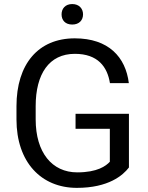

<svg xmlns="http://www.w3.org/2000/svg" viewBox="-20 -908 721 938"><path d="M609.9 -352.1H349.1V-278.8H516.6V-117.7C497.6 -97.2 455.6 -65.9 357.4 -65.9C233.9 -65.9 154.3 -163.1 154.3 -324.7V-389.6C154.3 -546.4 219.7 -645 345.7 -645C458.5 -645 504.4 -581.1 517.1 -502H609.4C593.8 -628.9 510.7 -720.7 345.2 -720.7C167.5 -720.7 60.5 -595.7 60.5 -388.7V-324.7C60.5 -115.7 181.2 9.8 355.5 9.8C510.3 9.8 581.1 -51.8 609.9 -89.8ZM280.8 -837.9C280.8 -809.1 298.8 -788.1 333 -788.1C366.7 -788.1 385.7 -809.1 385.7 -837.9C385.7 -865.7 366.7 -888.2 333 -888.2C298.8 -888.2 280.8 -865.7 280.8 -837.9Z"/></svg>

Font: Bert Sans
Style: Regular
Weight: 400
Designer: Christian Robertson (Google), Cristiano Sobral
Foundry: Google, Cristiano Sobral
Version: Version 3.101